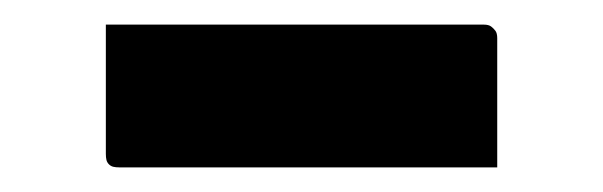

<svg xmlns="http://www.w3.org/2000/svg" viewBox="-20 -378 490 156"><path d="M66 -358H373Q377 -358 379 -356.5Q381 -355 382.5 -353Q384 -351 384 -347Q384 -320 384 -294.5Q384 -269 384 -242H77Q74 -242 72 -242.5Q70 -243 68.5 -244.5Q67 -246 66.5 -248Q66 -250 66 -253Q66 -280 66 -305.5Q66 -331 66 -358Z"/></svg>

Font: Recursive SemiBold
Style: Regular
Weight: 600
Version: Version 1.085